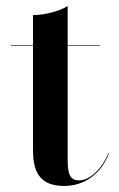

<svg xmlns="http://www.w3.org/2000/svg" viewBox="-20 -610 394 637"><path d="M342 -102H340C318.5 -50 278 -11.5 242.5 -11.5C215.5 -11.5 204.5 -27.5 204.5 -77.5V-458H311.5V-460H204.5V-590C177 -572.5 127 -560 89.5 -560V-460H16.5V-458H89.5V-113.5C89.5 -51 103.5 7 193 7C264 7 318 -38 342 -102Z"/></svg>

Font: Bodoni* 96pt Medium
Style: Regular
Weight: 500
Version: Version 2.3